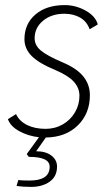

<svg xmlns="http://www.w3.org/2000/svg" viewBox="-20 -530 435 754"><path d="M333 -156Q333 -84 285.5 -37.5Q238 9 160 10L122 64Q160 64 182 81Q204 98 204 124Q204 163 175 183.5Q146 204 102 204Q69 204 45 200L52 177Q64 179 96 179Q175 179 175 125Q175 105 154.5 95.5Q134 86 93 86L85 75L133 9Q90 4 55.5 -15Q21 -34 11 -62L43 -82Q56 -54 86.5 -39Q117 -24 159 -24Q196 -24 226.5 -41.5Q257 -59 274.5 -89Q292 -119 292 -154Q292 -185 269.5 -209.5Q247 -234 197 -255Q132 -282 104 -310.5Q76 -339 76 -376Q76 -436 119 -473Q162 -510 234 -510Q277 -510 316 -488.5Q355 -467 364 -434L332 -415Q321 -446 294.5 -461Q268 -476 233 -476Q182 -476 149 -448.5Q116 -421 116 -380Q116 -352 140.5 -331.5Q165 -311 226 -285Q281 -262 307 -230Q333 -198 333 -156Z"/></svg>

Font: Sarabun Thin
Style: Italic
Weight: 250
Italic angle: -10°
Designer: Suppakit Chalermlarp | Katatrad Co.,Ltd.
Foundry: Cadson Demak Co.,Ltd.
Version: Version 1.000; ttfautohint (v1.6)